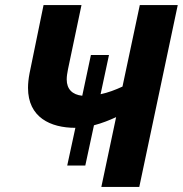

<svg xmlns="http://www.w3.org/2000/svg" viewBox="-20 -734 718 754"><path d="M436 -274 378 0H527L678 -714H529L461 -394C433 -381 404 -370 375 -364L408 -518H337L303 -358C264 -362 242 -384 242 -422C242 -434 244 -447 247 -462L300 -714H151L96 -446C92 -425 90 -406 90 -389C90 -273 178 -232 276 -232L244 -84H315L349 -242C380 -250 410 -262 436 -274Z"/></svg>

Font: Noto Sans
Style: Bold Italic
Weight: 700
Italic angle: -12°
Designer: Monotype Design Team
Foundry: Monotype Imaging Inc.
Version: Version 2.013